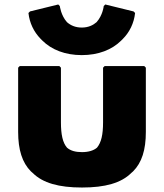

<svg xmlns="http://www.w3.org/2000/svg" viewBox="-20 -815 732 857"><path d="M68 -520 61 -513V-226C61 -147 79 -89 118 -50L126 -43C171 2 243 22 346 22C449 22 521 2 566 -43L574 -50C613 -89 631 -146 631 -226V-513L624 -520H447L440 -513V-269C440 -214 432 -179 413 -156C398 -143 375 -136 346 -136C317 -136 295 -142 279 -156C260 -178 252 -214 252 -269V-513L245 -520ZM450 -795 443 -788C443 -788 439 -747 411 -716C396 -703 375 -692 345 -692C316 -692 295 -702 279 -716C252 -746 247 -788 247 -788L240 -795L114 -764L107 -757C112 -712 131 -673 161 -642L162 -641L169 -634C210 -593 271 -569 345 -569C419 -569 480 -593 521 -634L528 -641C558 -671 578 -711 583 -757L576 -764Z"/></svg>

Font: Hussar Woodtype
Style: Blk
Weight: 900
Foundry: Cannot Into Space Fonts
Version: Version 1.07